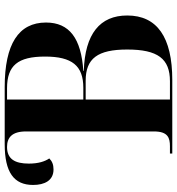

<svg xmlns="http://www.w3.org/2000/svg" viewBox="12 -766 754 818"><g transform="rotate(-90 389.0 -357.0)"><path d="M144 0H457C640 0 732 -65 732 -192C732 -308 654 -372 496 -377V-379C634 -388 702 -438 702 -538C702 -655 610 -714 427 -714H184C64 -714 10 -675 10 -593C10 -544 29 -506 76 -506C97 -506 111 -512 123 -524C110 -543 101 -571 101 -611C101 -670 120 -704 172 -704C211 -704 238 -684 238 -623V-78C238 -18 210 -10 175 -10H144ZM424 -379H374V-704H422C519 -704 557 -658 557 -542C557 -427 518 -379 424 -379ZM452 -10H374V-369H454C549 -369 587 -318 587 -192C587 -62 548 -10 452 -10Z"/></g></svg>

Font: Noto Serif Display SemiBold
Style: Regular
Weight: 600
Designer: Monotype Design Team
Foundry: Monotype Imaging Inc.
Version: Version 2.009